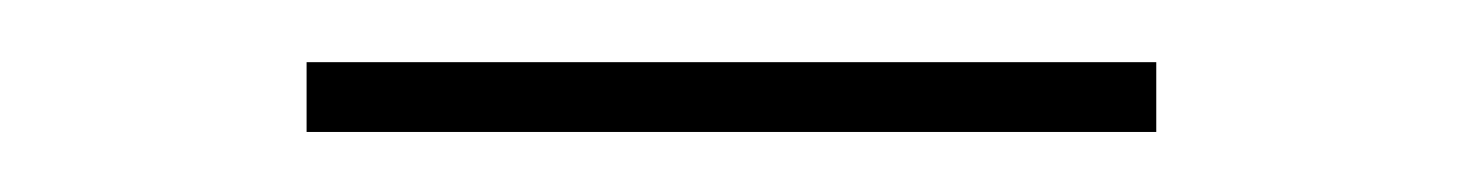

<svg xmlns="http://www.w3.org/2000/svg" viewBox="-20 -285 480 63"><path d="M359.4 -241.7H80.6V-264.6H359.4Z"/></svg>

Font: Vazirmatn UI NL Thin
Style: Regular
Weight: 100
Designer: Saber Rastikerdar
Foundry: Saber Rastikerdar
Version: Version 33.003